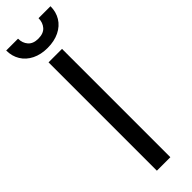

<svg xmlns="http://www.w3.org/2000/svg" viewBox="-320 -885 886 886"><g transform="rotate(-45 123.5 -442.0)"><path d="M166 0H78.1V-707H166ZM122.1 -756.8Q79.1 -756.8 46.4 -772.9Q13.7 -789.1 -3.9 -817.9Q-21.5 -846.7 -21.5 -883.8H55.7Q55.7 -855.5 72.3 -836.4Q88.9 -817.4 122.1 -817.4Q156.2 -817.4 172.9 -836.4Q189.5 -855.5 189.5 -883.8H267.6Q267.6 -846.7 250 -817.9Q232.4 -789.1 199.2 -772.9Q166 -756.8 122.1 -756.8Z"/></g></svg>

Font: WEMIX Pretendard Variable
Style: Regular
Weight: 400
Designer: Base glyphs from Inter by Rasmus Andersson; Hangeul glyphs from Noto Sans CJK(Source Han Sans) by Jang Soo-young and Kan
Foundry: Kil Hyung-jin
Version: Version 1.000;Glyphs 3.2 (3208)